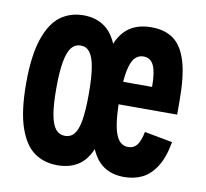

<svg xmlns="http://www.w3.org/2000/svg" viewBox="-67 -619 754 704"><g transform="rotate(10 310.0 -267.0)"><path d="M189.9 12Q139.9 12 103.5 -13.6Q67.1 -39.2 46 -100.4Q25 -161.6 25 -264.6Q25 -366.8 46 -429.4Q67.1 -492.1 103.7 -519.1Q140.3 -546.2 189.9 -546.2Q239.1 -546.2 273.1 -519.4Q307.2 -492.6 325.7 -430.2Q344.2 -367.8 344.2 -264.6Q344.2 -160.6 325.7 -99.6Q307.2 -38.7 273.5 -13.3Q239.9 12 189.9 12ZM198.7 -435.2Q177.5 -435.2 164.2 -418.8Q150.9 -402.4 144 -365Q137.1 -327.5 137.1 -265Q137.1 -203.3 143.8 -166.9Q150.5 -130.5 164 -114.7Q177.5 -98.9 198.7 -98.9Q219.4 -98.9 232.5 -114.7Q245.6 -130.5 251.8 -166.8Q258.1 -203.1 258.1 -265Q258.1 -328.2 251.6 -365.3Q245.2 -402.4 232.3 -418.8Q219.4 -435.2 198.7 -435.2ZM442.2 -546.2Q492.8 -546.2 525.2 -522.5Q557.6 -498.8 573.9 -444.6Q590.2 -390.5 590.2 -299.2V-247.1H335.1V-331.2H497.4L482.1 -312.6V-332Q482.1 -385.8 470.4 -410.7Q458.7 -435.7 432.1 -435.7Q412.1 -435.7 399 -420.4Q385.8 -405.2 379 -368.5Q372.2 -331.8 372.2 -268.3Q372.2 -207.2 378.7 -170.1Q385.2 -133 398.7 -116Q412.2 -98.9 433.8 -98.9Q454.2 -98.9 466.3 -114.3Q478.4 -129.7 485 -164L589.4 -144.4Q578.8 -85.1 556.2 -50.6Q533.7 -16.2 504 -2.1Q474.2 12 437.9 12Q386.1 12 352.8 -15.8Q319.5 -43.6 302.8 -105.2Q286 -166.9 286 -268.3Q286 -370.3 303.1 -431.2Q320.2 -492 354.3 -519.1Q388.4 -546.2 442.2 -546.2Z"/></g></svg>

Font: Monaspace Neon Var ExtraLight
Style: Regular
Weight: 200
Designer: Riley Cran and the Lettermatic Team
Version: Version 1.200 (Monaspace Neon Var)